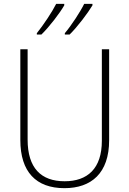

<svg xmlns="http://www.w3.org/2000/svg" viewBox="-20 -1022 674 1001"><path d="M462 -994V-1002H419C399 -961 352 -889 318 -849V-842H343C384 -882 438 -954 462 -994ZM315 -994V-1002H273C252 -960 206 -891 172 -849V-842H196C238 -883 292 -954 315 -994ZM549 -291V-765H511V-288C511 -143 436 -77 317 -77C194 -77 124 -146 124 -294V-765H86V-292C86 -126 168 -41 316 -41C456 -41 549 -119 549 -291Z"/></svg>

Font: Noto Sans Tamil UI SemiCondensed ExtraLight
Style: Regular
Weight: 200
Width: 4
Designer: Jelle Bosma - Monotype Design Team
Foundry: Monotype Imaging Inc.
Version: Version 2.004